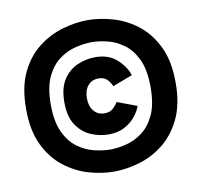

<svg xmlns="http://www.w3.org/2000/svg" viewBox="-71 -725 791 754"><g transform="rotate(-10 325.0 -348.0)"><path d="M325.5 -46.5Q278 -46.5 226 -61.2Q174 -76 128.8 -110.8Q83.5 -145.5 55.2 -203.8Q27 -262 27 -349Q27 -435.5 55.2 -493.8Q83.5 -552 128.8 -586.5Q174 -621 226 -635.8Q278 -650.5 325.5 -650.5Q372.5 -650.5 424.5 -635.8Q476.5 -621 521.5 -586.5Q566.5 -552 595 -493.8Q623.5 -435.5 623.5 -349Q623.5 -262 595 -203.8Q566.5 -145.5 521.5 -110.8Q476.5 -76 424.5 -61.2Q372.5 -46.5 325.5 -46.5ZM325.5 -134.5Q354.5 -134.5 388.5 -142.8Q422.5 -151 453.2 -173.5Q484 -196 503.8 -238.2Q523.5 -280.5 523.5 -349Q523.5 -417 503.8 -459Q484 -501 453.2 -523.5Q422.5 -546 388.5 -554.2Q354.5 -562.5 325.5 -562.5Q296.5 -562.5 262 -554.2Q227.5 -546 196.5 -523.5Q165.5 -501 145.5 -459Q125.5 -417 125.5 -349Q125.5 -280.5 145.5 -238.2Q165.5 -196 196.5 -173.5Q227.5 -151 262 -142.8Q296.5 -134.5 325.5 -134.5ZM330 -194Q293 -194 258.5 -209Q224 -224 201.8 -257.8Q179.5 -291.5 179.5 -348Q179.5 -405 201.8 -438.8Q224 -472.5 258.5 -487.2Q293 -502 330 -502Q383 -502 415.8 -471.8Q448.5 -441.5 459 -407.5L380 -377.5Q374.5 -391.5 362.5 -404.5Q350.5 -417.5 328 -417.5Q301 -417.5 285.2 -398.8Q269.5 -380 269.5 -348Q269.5 -317 285.2 -297.8Q301 -278.5 328 -278.5Q351 -278.5 363.8 -291.5Q376.5 -304.5 382 -314L460.5 -284.5Q453.5 -264.5 436.8 -243.5Q420 -222.5 393.2 -208.2Q366.5 -194 330 -194Z"/></g></svg>

Font: Trispace
Style: Bold
Weight: 700
Designer: Tyler Finck
Foundry: Etcetera Type Company
Version: Version 1.210; ttfautohint (v1.8.3)